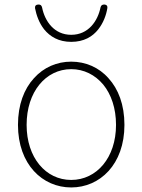

<svg xmlns="http://www.w3.org/2000/svg" viewBox="-20 -811 626 844"><path d="M129 -467C86 -420 59 -351 59 -262C59 -88 167 13 293 13C419 13 527 -88 527 -262C527 -351 500 -420 457 -467C415 -515 356 -540 293 -540C230 -540 172 -515 129 -467ZM434 -439C469 -396 490 -335 490 -262C490 -118 405 -20 293 -20C181 -20 97 -118 97 -262C97 -335 118 -396 153 -439C188 -482 237 -507 293 -507C349 -507 398 -482 434 -439ZM174 -682C200 -650 238 -627 293 -627C349 -627 387 -650 412 -682C434 -710 447 -744 452 -776C453 -785 449 -790 440 -791C431 -792 424 -788 422 -779C410 -719 369 -658 293 -658C218 -658 177 -718 165 -778C163 -788 157 -792 147 -791C137 -790 133 -785 134 -775C140 -744 152 -710 174 -682Z"/></svg>

Font: GenSenRounded2 TW EL
Style: Regular
Weight: 250
Version: Version 2.100;PS 2.1;hotconv 16.6.51;makeotf.lib2.5.65220 DE